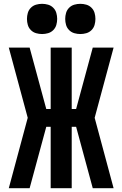

<svg xmlns="http://www.w3.org/2000/svg" viewBox="-20 -984 640 1004"><path d="M26 0 125 -368 26 -735H135L222 -414H245V-735H355V-414H378L465 -735H574L475 -368L574 0H465L378 -321H355V0H245V-321H222L135 0ZM400 -806Q384 -806 368.5 -810.5Q353 -815 341.5 -826.5Q330 -838 325.5 -853.5Q321 -869 321 -885Q321 -901 325.5 -916.5Q330 -932 341.5 -943.5Q353 -955 368.5 -959.5Q384 -964 400 -964Q416 -964 431.5 -959.5Q447 -955 458.5 -943.5Q470 -932 474.5 -916.5Q479 -901 479 -885Q479 -869 474.5 -853.5Q470 -838 458.5 -826.5Q447 -815 431.5 -810.5Q416 -806 400 -806ZM200 -806Q184 -806 168.5 -810.5Q153 -815 141.5 -826.5Q130 -838 125.5 -853.5Q121 -869 121 -885Q121 -901 125.5 -916.5Q130 -932 141.5 -943.5Q153 -955 168.5 -959.5Q184 -964 200 -964Q216 -964 231.5 -959.5Q247 -955 258.5 -943.5Q270 -932 274.5 -916.5Q279 -901 279 -885Q279 -869 274.5 -853.5Q270 -838 258.5 -826.5Q247 -815 231.5 -810.5Q216 -806 200 -806Z"/></svg>

Font: Iosevka Curly Extended
Style: Bold
Weight: 700
Width: 7
Monospace: yes
Designer: Belleve Invis
Foundry: Belleve Invis
Version: Version 11.1.0; ttfautohint (v1.8.3)